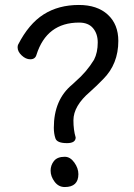

<svg xmlns="http://www.w3.org/2000/svg" viewBox="-20 -739 540 774"><path d="M241 15Q216 15 200 -6.5Q184 -28 184 -51Q184 -73 197.5 -90Q211 -107 241 -107Q263 -107 279.5 -84Q296 -61 296 -37Q296 15 241 15ZM250 -162Q210 -162 203.5 -181Q197 -200 197 -224Q197 -337 271 -398L285 -411Q329 -449 359 -498Q374 -527 374 -568Q374 -603 355 -625.5Q336 -648 299 -648Q168 -648 127 -518Q122 -500 102 -500Q84 -500 67.5 -515.5Q51 -531 51 -548Q51 -555 53 -559Q96 -643 156 -681Q216 -719 298 -719Q372 -719 414.5 -680Q457 -641 457 -574Q457 -481 396 -420Q370 -393 343 -369Q276 -312 276 -254Q276 -215 285 -185Q285 -162 250 -162Z"/></svg>

Font: \eiw{I[½ {O¿rH
Style: Bold
Weight: 700
Designer: LXGW / Fontworks Inc.
Foundry: LXGW / Fontworks Inc.
Version: Version 1.320;February 9, 2024